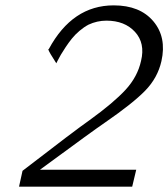

<svg xmlns="http://www.w3.org/2000/svg" viewBox="-20 -695 628 716"><path d="M160 -511 161 -512H162Q250 -675 404 -675Q502 -675 552 -615.5Q602 -556 582 -467Q568 -405 522 -357.5Q476 -310 373 -239Q330 -210 129 -62H488L473 1H51L64 -58Q261 -210 314 -247Q404 -312 448.5 -360.5Q493 -409 506 -468Q522 -534 483.5 -576Q445 -618 377 -618Q342 -618 310 -603Q293 -594 276.5 -580Q260 -566 248 -551Q236 -536 225 -519.5Q214 -503 207 -491Q200 -479 195 -469L190 -459Q162 -502 160 -511Z"/></svg>

Font: Coval
Style: ExtraLight Italic
Weight: 200
Foundry: Context Ltd
Version: Version 001.000